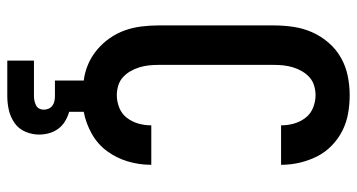

<svg xmlns="http://www.w3.org/2000/svg" viewBox="-252 -532 1003 540"><g transform="rotate(90 250.0 -261.5)"><path d="M150 220V145H250Q257 145 263.5 143.5Q270 142 276 139Q282 136 285 130Q288 124 288 118Q288 110 285 103.5Q282 97 276.5 93Q271 89 264 87.5Q257 86 250 86H206V5Q182 2 160 -7.5Q138 -17 119.5 -32.5Q101 -48 87 -68Q73 -88 65 -110.5Q57 -133 54 -157Q51 -181 51 -205V-530Q51 -557 55 -584.5Q59 -612 70 -637Q81 -662 99.5 -683.5Q118 -705 142 -718.5Q166 -732 193 -737.5Q220 -743 247 -743Q273 -743 298.5 -738.5Q324 -734 347 -722.5Q370 -711 389 -692.5Q408 -674 419.5 -651Q431 -628 437 -602.5Q443 -577 443 -551V-550H332V-551Q332 -569 327 -586.5Q322 -604 311 -618.5Q300 -633 282.5 -640Q265 -647 247 -647Q234 -647 220.5 -643Q207 -639 197 -630Q187 -621 180 -609Q173 -597 169 -584Q165 -571 163.5 -557.5Q162 -544 162 -530V-205Q162 -191 163.5 -177.5Q165 -164 169 -151Q173 -138 180 -126Q187 -114 197 -105Q207 -96 220.5 -92Q234 -88 247 -88Q265 -88 282.5 -95Q300 -102 311 -116.5Q322 -131 327 -148.5Q332 -166 332 -184V-185H443V-184Q443 -151 433.5 -119Q424 -87 404.5 -60.5Q385 -34 355.5 -17.5Q326 -1 294 5V46Q308 50 320.5 57.5Q333 65 341.5 76.5Q350 88 354 102Q358 116 358 131Q358 150 350 169Q342 188 325.5 199.5Q309 211 289.5 215.5Q270 220 250 220Z"/></g></svg>

Font: Iosevka Algr
Style: Bold
Weight: 700
Monospace: yes
Designer: Belleve Invis
Foundry: Belleve Invis
Version: Version 26.0.2; ttfautohint (v1.8.3)